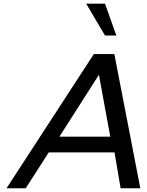

<svg xmlns="http://www.w3.org/2000/svg" viewBox="-20 -1013 790 1033"><path d="M573.2 -277.8 512.2 -610.8 299.8 -277.8ZM734.9 0H628.9L596.2 -192.9H242.2L118.2 0H15.1L484.9 -722.2H595.2ZM606 -821.8H544.9L443.8 -993.2H544.9Z"/></svg>

Font: Perun
Style: Italic
Weight: 400
Italic angle: -12°
Foundry: Stefan Peev, Context Ltd
Version: Version 001.000